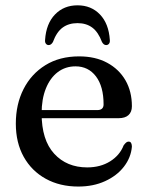

<svg xmlns="http://www.w3.org/2000/svg" viewBox="-20 -690 555 722"><path d="M476 -290.5Q476 -269 463.2 -257.2Q450.5 -245.5 425.5 -245.5H106.5V-276H345.5Q369.5 -276 369.5 -297.5Q369.5 -365 340.8 -402.8Q312 -440.5 264 -440.5Q226 -440.5 197.2 -418.8Q168.5 -397 152.5 -357.2Q136.5 -317.5 136.5 -263.5Q136.5 -163.5 183.8 -112Q231 -60.5 308 -60.5Q357.5 -60.5 394 -83.2Q430.5 -106 445 -143.5Q451 -151.5 455 -154.5Q459 -157.5 463.5 -157.5Q470.5 -157.5 473.2 -152Q476 -146.5 476 -138.5Q472.5 -97.5 446 -63.2Q419.5 -29 375.2 -8.8Q331 11.5 274.5 11.5Q205 11.5 152 -17.8Q99 -47 69.2 -100.2Q39.5 -153.5 39.5 -225Q39.5 -298 68.5 -355Q97.5 -412 150.8 -445Q204 -478 277.5 -478Q338.5 -478 383 -454Q427.5 -430 451.8 -388Q476 -346 476 -290.5ZM271.5 -603Q238.5 -603 215.8 -586.5Q193 -570 179 -532Q172.5 -520.5 163 -520.5Q156.5 -520.5 152.5 -525.8Q148.5 -531 149.5 -540Q153.5 -601 186.8 -635.5Q220 -670 271.5 -670Q323 -670 356 -635.5Q389 -601 393 -540Q394 -531 390 -525.8Q386 -520.5 379 -520.5Q370 -520.5 363.5 -532Q349.5 -569.5 327 -586.2Q304.5 -603 271.5 -603Z"/></svg>

Font: Fraunces 24pt
Style: Regular
Weight: 400
Version: Version 1.000;[b76b70a41]